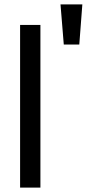

<svg xmlns="http://www.w3.org/2000/svg" viewBox="-20 -859 411 879"><path d="M72 0H165V-745H72ZM272 -655H343L357 -839H257Z"/></svg>

Font: Plus Jakarta Sans Medium
Style: Regular
Weight: 500
Designer: Gumpita Rahayu
Foundry: Tokotype
Version: Version 2.004; ttfautohint (v1.8.3)